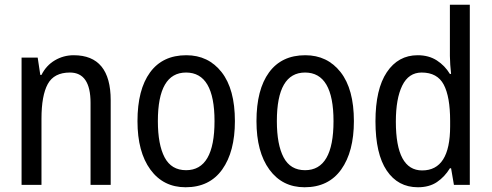

<svg xmlns="http://www.w3.org/2000/svg" viewBox="-20 -780 2074 810"><path d="M155 -464H150L139 -537H71V0H155V-279Q155 -377 181.5 -425.5Q208 -474 275 -474Q362 -474 362 -346V0H447V-357Q447 -547 291 -547Q248 -547 211.5 -525.5Q175 -504 155 -464Z M766 -547Q666 -547 613 -474.5Q560 -402 560 -269Q560 -139 614.5 -64.5Q669 10 763 10Q864 10 917.5 -65Q971 -140 971 -269Q971 -404 915 -475.5Q859 -547 766 -547ZM765 -474Q885 -474 885 -269Q885 -62 765 -62Q703 -62 674.5 -116Q646 -170 646 -269Q646 -474 765 -474Z M1268 -547Q1168 -547 1115 -474.5Q1062 -402 1062 -269Q1062 -139 1116.5 -64.5Q1171 10 1265 10Q1366 10 1419.5 -65Q1473 -140 1473 -269Q1473 -404 1417 -475.5Q1361 -547 1268 -547ZM1267 -474Q1387 -474 1387 -269Q1387 -62 1267 -62Q1205 -62 1176.5 -116Q1148 -170 1148 -269Q1148 -474 1267 -474Z M1650 -267Q1650 -364 1677 -419Q1704 -474 1759 -474Q1825 -474 1852 -423Q1879 -372 1879 -270V-247Q1879 -61 1761 -61Q1650 -61 1650 -267ZM1878 -70H1883L1895 0H1962V-760H1878V-544Q1878 -529 1879.5 -507Q1881 -485 1883 -468H1878Q1857 -503 1823 -525Q1789 -547 1742 -547Q1660 -547 1612 -475.5Q1564 -404 1564 -268Q1564 -131 1611.5 -60.5Q1659 10 1743 10Q1791 10 1823.5 -12Q1856 -34 1878 -70Z"/></svg>

Font: Noto Sans Display SemiCondensed
Style: Regular
Weight: 400
Width: 4
Designer: Monotype Design team
Foundry: Monotype Imaging Inc.
Version: 1.000